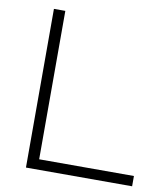

<svg xmlns="http://www.w3.org/2000/svg" viewBox="-80 -778 742 846"><g transform="rotate(10 290.5 -355.0)"><path d="M93 0V-710H144V-46H568V0Z"/></g></svg>

Font: Raleway Light
Style: Regular
Weight: 300
Designer: Matt McInerney, Pablo Impallari, Rodrigo Fuenzalida
Foundry: Matt McInerney, Pablo Impallari, Rodrigo Fuenzalida
Version: Version 4.026